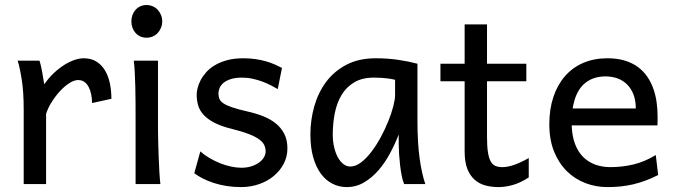

<svg xmlns="http://www.w3.org/2000/svg" viewBox="-20 -743 2726 775"><path d="M75.7 0V-300.3Q75.7 -372.6 67.6 -422.6Q59.6 -472.7 51.3 -498H139.2Q142.1 -490.2 145 -477.8Q147.9 -465.3 150.4 -451.7Q152.8 -438 154.8 -424.8L158.7 -402.8Q176.3 -428.2 197 -447.8Q217.8 -467.3 239 -480.7Q260.3 -494.1 280.5 -501Q300.8 -507.8 317.4 -507.8Q348.1 -507.8 369.4 -494.4Q390.6 -481 404.1 -458.3Q417.5 -435.5 423.6 -406Q429.7 -376.5 429.7 -344.2L351.6 -327.1Q351.6 -345.2 348.1 -362.1Q344.7 -378.9 337.9 -391.8Q331.1 -404.8 320.6 -412.4Q310.1 -419.9 295.4 -419.9Q279.8 -419.9 260.7 -408Q241.7 -396 223.4 -376.5Q205.1 -356.9 189.5 -332.5Q173.8 -308.1 166 -283.2V0Z M510.3 -656.7Q510.3 -670.4 514.6 -682.4Q519 -694.3 527.1 -703.4Q535.2 -712.4 546.4 -717.5Q557.6 -722.7 571.3 -722.7Q585 -722.7 596.7 -717.5Q608.4 -712.4 616.7 -703.4Q625 -694.3 629.9 -682.4Q634.8 -670.4 634.8 -656.7Q634.8 -643.1 629.9 -631.1Q625 -619.1 616.7 -610.1Q608.4 -601.1 596.7 -595.9Q585 -590.8 571.3 -590.8Q557.6 -590.8 546.4 -595.9Q535.2 -601.1 527.1 -610.1Q519 -619.1 514.6 -631.1Q510.3 -643.1 510.3 -656.7ZM617.7 -231.9Q617.7 -208.5 618.4 -176.5Q619.1 -144.5 620.4 -111.8Q621.6 -79.1 623.3 -49.3Q625 -19.5 627.4 0H527.3V-258.8Q527.3 -294.4 527.1 -329.1Q526.9 -363.8 526.1 -394.8Q525.4 -425.8 523.9 -452.4Q522.5 -479 520 -498H617.7Z M1101.1 -383.3Q1088.9 -390.6 1073.2 -398.7Q1057.6 -406.7 1039.3 -413.6Q1021 -420.4 1000.2 -425Q979.5 -429.7 957 -429.7Q930.2 -429.7 911.9 -423.8Q893.6 -418 882.6 -408.9Q871.6 -399.9 866.7 -388.4Q861.8 -377 861.8 -366.2Q861.8 -353.5 865.7 -343.8Q869.6 -334 882.1 -325.7Q894.5 -317.4 917.5 -309.6Q940.4 -301.8 979 -293Q1012.2 -285.6 1041.5 -274.2Q1070.8 -262.7 1092.8 -245.1Q1114.7 -227.5 1127.4 -202.9Q1140.1 -178.2 1140.1 -144Q1140.1 -110.8 1125.5 -82.5Q1110.8 -54.2 1085.4 -33Q1060.1 -11.7 1025.9 0.2Q991.7 12.2 952.1 12.2Q922.4 12.2 894.8 7.8Q867.2 3.4 843 -4.4Q818.8 -12.2 798.8 -22.5Q778.8 -32.7 764.2 -43.9L788.6 -131.8Q805.2 -117.2 825.9 -105Q846.7 -92.8 868.7 -84Q890.6 -75.2 912.8 -70.6Q935.1 -65.9 954.6 -65.9Q976.1 -65.9 993.9 -71.5Q1011.7 -77.1 1024.7 -86.2Q1037.6 -95.2 1044.9 -107.2Q1052.2 -119.1 1052.2 -131.8Q1052.2 -145.5 1046.6 -157.5Q1041 -169.4 1026.1 -180.4Q1011.2 -191.4 985.1 -201.7Q959 -211.9 918 -222.2Q873.5 -232.9 845.5 -247.6Q817.4 -262.2 801.5 -279.8Q785.6 -297.4 779.8 -317.9Q773.9 -338.4 773.9 -361.3Q773.9 -372.6 777.6 -387.7Q781.2 -402.8 789.8 -419.2Q798.3 -435.5 812.3 -451.4Q826.2 -467.3 847.2 -479.7Q868.2 -492.2 896.5 -500Q924.8 -507.8 961.9 -507.8Q988.3 -507.8 1011.5 -504.4Q1034.7 -501 1054 -495.4Q1073.2 -489.7 1089.4 -482.7Q1105.5 -475.6 1118.2 -468.8Z M1574.7 -420.9Q1568.8 -422.4 1561.5 -423.8Q1554.2 -425.3 1544.2 -426.5Q1534.2 -427.7 1520.8 -428.7Q1507.3 -429.7 1489.3 -429.7Q1441.4 -429.7 1409.4 -410.4Q1377.4 -391.1 1358.4 -359.1Q1339.4 -327.1 1331.3 -285.6Q1323.2 -244.1 1323.2 -200.2Q1323.2 -171.9 1328.9 -148.2Q1334.5 -124.5 1344.2 -107.2Q1354 -89.8 1366.7 -80.3Q1379.4 -70.8 1394 -70.8Q1415.5 -70.8 1437.3 -87.4Q1459 -104 1479 -130.1Q1499 -156.2 1516.6 -188.7Q1534.2 -221.2 1547.1 -253.2Q1560.1 -285.2 1567.4 -313.5Q1574.7 -341.8 1574.7 -358.9ZM1611.3 0Q1606 -11.7 1601.8 -32.2Q1597.7 -52.7 1595 -75.9Q1592.3 -99.1 1590.8 -122.1Q1589.4 -145 1589.4 -161.1V-200.2Q1574.7 -162.1 1554.4 -124.3Q1534.2 -86.4 1508.1 -56.2Q1481.9 -25.9 1449.7 -6.8Q1417.5 12.2 1379.4 12.2Q1348.6 12.2 1321.8 -1.5Q1294.9 -15.1 1275.1 -42Q1255.4 -68.8 1244.1 -108.6Q1232.9 -148.4 1232.9 -200.2Q1232.9 -258.3 1248.5 -313.7Q1264.2 -369.1 1296.4 -412.4Q1328.6 -455.6 1378.4 -481.7Q1428.2 -507.8 1496.6 -507.8Q1543.9 -507.8 1585.9 -501.7Q1627.9 -495.6 1665 -485.8V-258.8Q1665 -166.5 1673.8 -103.8Q1682.6 -41 1696.8 0Z M1757.8 -485.8H1855.5V-644.5H1945.8V-485.8H2104.5V-415H1945.8V-190.4Q1945.8 -152.8 1949.5 -128.9Q1953.1 -105 1960.7 -91.6Q1968.3 -78.1 1980 -73.2Q1991.7 -68.4 2008.3 -68.4Q2029.3 -68.4 2055.7 -77.6Q2082 -86.9 2114.3 -105V-26.9Q2080.6 -4.9 2049.8 3.7Q2019 12.2 1993.2 12.2Q1964.4 12.2 1939.5 5.6Q1914.6 -1 1895.8 -17.6Q1877 -34.2 1866.2 -61.8Q1855.5 -89.4 1855.5 -131.8V-415H1757.8Z M2287.6 -236.8Q2289.1 -193.8 2301 -162.1Q2313 -130.4 2333.7 -109.6Q2354.5 -88.9 2382.6 -78.6Q2410.6 -68.4 2443.8 -68.4Q2491.2 -68.4 2536.6 -79.1Q2582 -89.8 2627 -117.2L2636.7 -36.6Q2610.8 -23.4 2585.9 -14.2Q2561 -4.9 2536.1 1Q2511.2 6.8 2485.6 9.5Q2460 12.2 2431.6 12.2Q2384.8 12.2 2342.3 -4.2Q2299.8 -20.5 2267.6 -52.5Q2235.4 -84.5 2216.3 -131.8Q2197.3 -179.2 2197.3 -241.7Q2197.3 -302.2 2213.6 -351.3Q2230 -400.4 2260.3 -435.3Q2290.5 -470.2 2334 -489Q2377.4 -507.8 2431.6 -507.8Q2471.7 -507.8 2502.4 -498.3Q2533.2 -488.8 2555.7 -471.9Q2578.1 -455.1 2593.3 -432.6Q2608.4 -410.2 2617.4 -384.3Q2626.5 -358.4 2630.4 -330.3Q2634.3 -302.2 2634.3 -274.9V-255.9Q2634.3 -243.7 2633.8 -236.8ZM2424.3 -434.6Q2370.6 -434.6 2336.4 -403.1Q2302.2 -371.6 2291.5 -305.2H2546.4Q2546.4 -336.4 2537.4 -360.6Q2528.3 -384.8 2512 -401.4Q2495.6 -418 2473.1 -426.3Q2450.7 -434.6 2424.3 -434.6Z"/></svg>

Font: Andika FrenchTight
Style: Regular
Weight: 400
Designer: Victor Gaultney, Annie Olsen, Julie Remington, Don Collingsworth, Eric Hays, Becca Hirsbrunner
Foundry: SIL International
Version: Version 5.000 ; Dig1 Dig4Opn Dig7 LnSpcTght